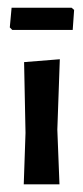

<svg xmlns="http://www.w3.org/2000/svg" viewBox="-20 -482 217 502"><path d="M170.1 -403.7H12.1L5.6 -410.3L10.3 -461.7H167.3L173.8 -456.1ZM135.5 0H42.1L46.7 -134.6L43 -319.6L136.4 -327.1L129.9 -143Z"/></svg>

Font: Gurajada
Style: Regular
Weight: 400
Designer: Purushoth Kumar Guthula
Foundry: SiliconAndhra, USA.
Version: Version 1.0.3; ttfautohint (v1.2.42-39fb)